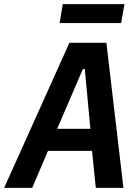

<svg xmlns="http://www.w3.org/2000/svg" viewBox="-49 -904 669 924"><path d="M545 0 463 -698H285L-29 0H106L182 -178H394L412 0ZM386 -284H226L350 -572H359ZM238 -793H534L550 -884H253Z"/></svg>

Font: IBM Plex Mono SmBld
Style: Italic
Weight: 600
Italic angle: -9.5°
Monospace: yes
Designer: Mike Abbink, Paul van der Laan, Pieter van Rosmalen
Foundry: Bold Monday
Version: Version 2.004